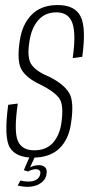

<svg xmlns="http://www.w3.org/2000/svg" viewBox="-20 -622 370 762"><path d="M111 3.5Q177 3.5 214.8 -32.2Q252.5 -68 261.5 -130.5Q275.5 -219.5 253.8 -254.2Q232 -289 176 -317Q128.5 -336 107 -362.8Q85.5 -389.5 97 -458.5Q104.5 -510 131.5 -541.5Q158.5 -573 204 -573Q252 -573 267.2 -530.5Q282.5 -488 268.5 -391.5L306.5 -396.5Q322.5 -512 299.8 -557Q277 -602 209 -602Q143.5 -602 105.8 -563.8Q68 -525.5 58.5 -460.5Q45.5 -376.5 67 -343.2Q88.5 -310 140 -286.5Q192.5 -260.5 213.8 -233.8Q235 -207 223 -130Q216 -84.5 189.8 -55Q163.5 -25.5 115.5 -25.5Q67.5 -25.5 51 -62.5Q34.5 -99.5 50.5 -211L12.5 -206Q-5 -76 19.2 -36.2Q43.5 3.5 111 3.5ZM90 119.5Q102.5 119.5 115 116.5Q127.5 113.5 138 107.2Q148.5 101 155.5 91.5Q162.5 82 164.5 69.5Q168 50 158.8 41.8Q149.5 33.5 134 33.5Q122.5 33.5 111.2 37.2Q100 41 94 46L92 58.5Q99 54 107.2 51.8Q115.5 49.5 122.5 49.5Q131.5 49.5 136.8 54.5Q142 59.5 139.5 70Q136.5 83.5 124.5 91Q112.5 98.5 93.5 98.5Q83.5 98.5 75.2 97.2Q67 96 61 94.5L50 114.5Q57.5 116 68 117.8Q78.5 119.5 90 119.5ZM92 58.5 118.5 0H97.5L74.5 53.5Z"/></svg>

Font: Anybody Condensed ExtraLight
Style: Italic
Weight: 250
Width: 3
Italic angle: -10°
Version: Version 1.113;gftools[0.9.25]